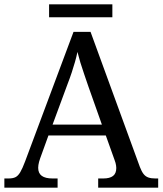

<svg xmlns="http://www.w3.org/2000/svg" viewBox="-20 -860 745 880"><path d="M0 0V-42H19Q39 -42 51 -48Q63 -54 73 -71Q83 -88 95 -120L317 -714H395L621 -95Q629 -74 638 -62.5Q647 -51 660 -46.5Q673 -42 692 -42H705V0H430V-42H453Q483 -42 498 -53.5Q513 -65 513 -90Q513 -96 512 -101.5Q511 -107 509.5 -113.5Q508 -120 505 -127L465 -239H202L164 -134Q161 -126 159 -118Q157 -110 156 -103.5Q155 -97 155 -91Q155 -66 171.5 -54Q188 -42 221 -42H244V0ZM221 -289H447L385 -464Q375 -494 365.5 -521Q356 -548 348.5 -573Q341 -598 335 -622Q330 -598 323.5 -575.5Q317 -553 309 -528.5Q301 -504 289 -473ZM205 -781V-840H495V-781Z"/></svg>

Font: Noto Serif Bengali
Style: Regular
Weight: 400
Designer: Juan Bruce, Universal Thirst, Indian Type Foundry and the Monotype Design Team.
Foundry: Monotype Imaging Inc.
Version: Version 2.003